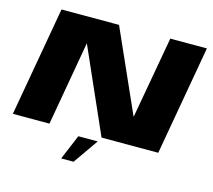

<svg xmlns="http://www.w3.org/2000/svg" viewBox="-118 -818 1266 1143"><g transform="rotate(15 515.0 -246.5)"><path d="M5 0H230.5L321.5 -518H322.5L551.5 0H901L1020 -675H794.5L704.5 -171H703L478.5 -675H124ZM351.5 182H428L535.5 28H416Z"/></g></svg>

Font: Anybody Expanded ExtraBold
Style: Italic
Weight: 800
Width: 7
Italic angle: -10°
Version: Version 1.113;gftools[0.9.25]